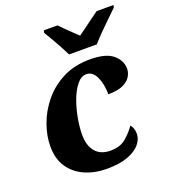

<svg xmlns="http://www.w3.org/2000/svg" viewBox="-141 -869 871 982"><g transform="rotate(-20 295.0 -378.0)"><path d="M273 10Q208 10 155 -13Q102 -36 70.5 -81.5Q39 -127 39 -197Q39 -253 60.5 -313.5Q82 -374 125 -427Q168 -480 232 -513Q296 -546 381 -546Q467 -546 505.5 -513.5Q544 -481 544 -436Q544 -415 531.5 -394Q519 -373 489.5 -359.5Q460 -346 409 -346Q409 -401 390.5 -441Q372 -481 338 -481Q309 -481 285.5 -451.5Q262 -422 245.5 -377Q229 -332 220.5 -283.5Q212 -235 212 -197Q212 -138 240 -104.5Q268 -71 322 -71Q375 -71 407 -98.5Q439 -126 460 -157Q467 -150 472 -137Q477 -124 477 -106Q477 -78 455.5 -51.5Q434 -25 389 -7.5Q344 10 273 10ZM290 -606Q281 -625 266 -652.5Q251 -680 235.5 -707Q220 -734 208 -753L211 -766H285Q295 -755 311.5 -739Q328 -723 345.5 -706Q363 -689 376 -677Q393 -689 416 -706Q439 -723 461 -739Q483 -755 498 -766H590L587 -753Q568 -734 541 -708.5Q514 -683 487.5 -656Q461 -629 441 -606Z"/></g></svg>

Font: Noto Serif ExtraBold
Style: Italic
Weight: 800
Italic angle: -12°
Designer: Monotype Design Team
Foundry: Monotype Imaging Inc.
Version: Version 2.013